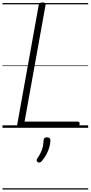

<svg xmlns="http://www.w3.org/2000/svg" viewBox="-20 -1035 734 1555"><path d="M143 0Q115 0 119 -23L294 -996Q296 -1006 302.5 -1010.5Q309 -1015 324 -1015Q338 -1015 344.5 -1010.5Q351 -1006 349 -995L179 -50H610Q620 -50 623 -44Q626 -38 624 -25Q622 -12 616.5 -6Q611 0 602 0ZM287 279Q278 273 276.5 266Q275 259 282 249Q298 224 309 202.5Q320 181 326 157Q332 133 333 101Q334 89 340.5 83Q347 77 360 77Q375 77 382 84.5Q389 92 388 103Q388 125 380.5 153.5Q373 182 358 211.5Q343 241 319 269Q312 277 304 280.5Q296 284 287 279ZM0 490H694V500H0ZM0 -20H694V0H0ZM0 -505H694V-500H0ZM0 -1010H694V-1000H0Z"/></svg>

Font: Playwrite ZA Guides
Style: Regular
Weight: 400
Designer: Veronika Burian, José Scaglione
Foundry: TypeTogether
Version: Version 1.003